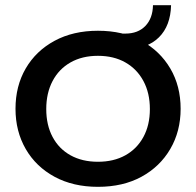

<svg xmlns="http://www.w3.org/2000/svg" viewBox="-20 -713 759 743"><path d="M359 10Q263 10 191 -29Q119 -68 79.5 -136.5Q40 -205 40 -292Q40 -380 79.5 -448Q119 -516 191 -555Q263 -594 359 -594Q456 -594 527.5 -555Q599 -516 639 -448Q679 -380 679 -292Q679 -205 639 -136.5Q599 -68 527.5 -29Q456 10 359 10ZM359 -87Q420 -87 465 -112Q510 -137 535 -183Q560 -229 560 -291Q560 -353 535 -399.5Q510 -446 465 -471.5Q420 -497 359 -497Q298 -497 253 -471.5Q208 -446 183.5 -399.5Q159 -353 159 -291Q159 -229 183.5 -183Q208 -137 253 -112Q298 -87 359 -87ZM451 -524V-583H465Q514 -583 542.5 -612.5Q571 -642 572 -693H642Q640 -613 595 -568.5Q550 -524 472 -524Z"/></svg>

Font: Rokkitt SemiBold SemiBold
Style: Regular
Weight: 600
Version: Version 3.103